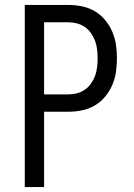

<svg xmlns="http://www.w3.org/2000/svg" viewBox="-20 -755 540 775"><path d="M80 0V-735H256Q283 -735 310.5 -729.5Q338 -724 362 -710Q386 -696 404 -674.5Q422 -653 433 -627.5Q444 -602 448 -574.5Q452 -547 452 -520Q452 -492 448 -464.5Q444 -437 433 -411.5Q422 -386 404 -364.5Q386 -343 362 -329Q338 -315 310.5 -309.5Q283 -304 256 -304H158V0ZM256 -374Q274 -374 291 -378.5Q308 -383 322.5 -393Q337 -403 347.5 -418Q358 -433 364 -449.5Q370 -466 372 -484Q374 -502 374 -520Q374 -537 372 -555Q370 -573 364 -589.5Q358 -606 347.5 -621Q337 -636 322.5 -646Q308 -656 291 -660.5Q274 -665 256 -665H158V-374Z"/></svg>

Font: Moesevka
Style: Regular
Weight: 400
Monospace: yes
Designer: Belleve Invis
Foundry: Belleve Invis
Version: Version 32.5.0; ttfautohint (v1.8.4)